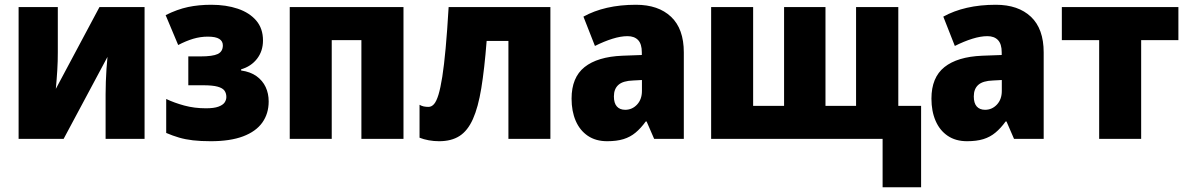

<svg xmlns="http://www.w3.org/2000/svg" viewBox="-20 -583 4986 806"><path d="M222.7 -553.2V-364.3Q222.7 -345.2 222.2 -326.4Q221.7 -307.6 220.5 -288.8Q219.2 -270 217.8 -250.2Q216.3 -230.5 214.4 -210L397.5 -553.2H586.9V0H423.3V-187Q423.3 -213.4 424.3 -240.2Q425.3 -267.1 427 -293.5Q428.7 -319.8 431.2 -344.2L247.1 0H58.1V-553.2Z M866.7 -563Q929.2 -563 978.3 -546.4Q1027.3 -529.8 1055.7 -496.6Q1084 -463.4 1084 -413.1Q1084 -368.7 1059.1 -336.4Q1034.2 -304.2 992.2 -292V-287.1Q1031.2 -281.7 1056.9 -263.2Q1082.5 -244.6 1095.2 -217.5Q1107.9 -190.4 1107.9 -157.2Q1107.9 -106 1081.1 -68.4Q1054.2 -30.8 1000.2 -10.5Q946.3 9.8 864.7 9.8Q822.3 9.8 790.3 6.1Q758.3 2.4 731.7 -5.4Q705.1 -13.2 677.7 -24.9V-167.5Q711.4 -151.4 753.7 -139.9Q795.9 -128.4 844.7 -128.4Q878.4 -128.4 897 -135.3Q915.5 -142.1 922.9 -152.8Q930.2 -163.6 930.2 -175.8Q930.2 -191.4 922.4 -202.4Q914.6 -213.4 893.6 -219.2Q872.6 -225.1 832 -225.1H770.5V-346.2H821.3Q873 -346.2 894.3 -356.4Q915.5 -366.7 915.5 -392.6Q915.5 -410.2 900.4 -419.7Q885.3 -429.2 852.5 -429.2Q821.3 -429.2 791 -420.2Q760.7 -411.1 728 -394L675.3 -519.5Q724.1 -543.9 769.3 -553.5Q814.5 -563 866.7 -563Z M1673.8 -553.2V0H1497.1V-414.6H1372.6V0H1196.3V-553.2Z M2290.5 0H2114.3V-411.1H2022.9Q2013.7 -293.5 2000.5 -212.9Q1987.3 -132.3 1965.3 -83.3Q1943.4 -34.2 1909.2 -12.2Q1875 9.8 1823.2 9.8Q1801.3 9.8 1779.8 5.9Q1758.3 2 1741.2 -4.9V-143.1Q1749.5 -138.2 1758.8 -136.2Q1768.1 -134.3 1778.8 -134.3Q1791.5 -134.3 1801.8 -145.8Q1812 -157.2 1820.6 -185.1Q1829.1 -212.9 1836.7 -260.7Q1844.2 -308.6 1850.8 -380.6Q1857.4 -452.6 1863.3 -553.2H2290.5Z M2649.9 -563Q2743.7 -563 2797.1 -512.5Q2850.6 -461.9 2850.6 -362.8V0H2726.1L2694.3 -73.2H2690.9Q2670.4 -44.9 2648.2 -26.4Q2626 -7.8 2597.4 1Q2568.8 9.8 2528.8 9.8Q2481 9.8 2447.5 -12.9Q2414.1 -35.6 2396.7 -75.9Q2379.4 -116.2 2379.4 -168.9Q2379.4 -257.8 2433.8 -301.3Q2488.3 -344.7 2592.3 -349.1L2674.3 -352.1V-363.3Q2674.3 -398.4 2658.7 -414.8Q2643.1 -431.2 2614.3 -431.2Q2585.9 -431.2 2551.3 -420.4Q2516.6 -409.7 2477.5 -390.1L2429.2 -513.2Q2473.1 -537.6 2528.3 -550.3Q2583.5 -563 2649.9 -563ZM2674.8 -247.1 2637.7 -245.1Q2595.2 -243.7 2576.2 -226.8Q2557.1 -210 2557.1 -178.2Q2557.1 -149.9 2569.6 -136Q2582 -122.1 2604.5 -122.1Q2633.8 -122.1 2654.3 -144Q2674.8 -166 2674.8 -201.2Z M3751 -553.2V-138.7H3846.7V203.1H3685.1V0H2965.3V-553.2H3141.6V-138.7H3271.5V-553.2H3445.3V-138.7H3573.7V-553.2Z M4160.6 -563Q4254.4 -563 4307.9 -512.5Q4361.3 -461.9 4361.3 -362.8V0H4236.8L4205.1 -73.2H4201.7Q4181.2 -44.9 4158.9 -26.4Q4136.7 -7.8 4108.2 1Q4079.6 9.8 4039.6 9.8Q3991.7 9.8 3958.3 -12.9Q3924.8 -35.6 3907.5 -75.9Q3890.1 -116.2 3890.1 -168.9Q3890.1 -257.8 3944.6 -301.3Q3999 -344.7 4103 -349.1L4185.1 -352.1V-363.3Q4185.1 -398.4 4169.4 -414.8Q4153.8 -431.2 4125 -431.2Q4096.7 -431.2 4062 -420.4Q4027.3 -409.7 3988.3 -390.1L3939.9 -513.2Q3983.9 -537.6 4039.1 -550.3Q4094.2 -563 4160.6 -563ZM4185.5 -247.1 4148.4 -245.1Q4106 -243.7 4086.9 -226.8Q4067.9 -210 4067.9 -178.2Q4067.9 -149.9 4080.3 -136Q4092.8 -122.1 4115.2 -122.1Q4144.5 -122.1 4165 -144Q4185.5 -166 4185.5 -201.2Z M4926.8 -414.6H4770.5V0H4594.2V-414.6H4437.5V-553.2H4926.8Z"/></svg>

Font: Open Sans SemiCondensed ExtraBold
Style: Regular
Weight: 800
Width: 4
Designer: Monotype Design Team
Foundry: Monotype Imaging Inc.
Version: Version 3.000